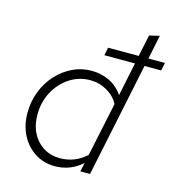

<svg xmlns="http://www.w3.org/2000/svg" viewBox="-110 -831 858 934"><g transform="rotate(15 319.0 -364.5)"><path d="M250 8Q194 8 150 -20Q106 -48 80.5 -97Q55 -146 55 -209Q55 -266 74.5 -316.5Q94 -367 128.5 -405Q163 -443 208 -465Q253 -487 305 -487Q352 -487 393.5 -467.5Q435 -448 463 -407L498 -576H344L352 -616H506L529 -725L580 -737L555 -616H638L630 -576H546L426 0H377L387 -45Q357 -18 322.5 -5Q288 8 250 8ZM264 -36Q339 -36 396 -88L453 -359Q434 -396 395 -418.5Q356 -441 310 -441Q253 -441 206.5 -410.5Q160 -380 132 -328.5Q104 -277 104 -213Q104 -134 149 -85Q194 -36 264 -36Z"/></g></svg>

Font: Red Hat Text
Style: Italic
Weight: 300
Italic angle: -12°
Designer: Pentagram, MCKL
Foundry: Pentagram, MCKL
Version: Version 1.023